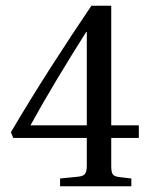

<svg xmlns="http://www.w3.org/2000/svg" viewBox="-20 -648 538 668"><path d="M18 -188 26 -168H282V-72C282 -40 272 -35 249 -33L189 -27V0H437V-27L395 -32C373 -35 367 -40 367 -72V-168H463V-212H367V-628H298C210 -498 104 -335 18 -188ZM86 -212C142 -314 208 -423 280 -537H282V-212Z"/></svg>

Font: erewhon
Style: Regular
Weight: 400
Version: Version 1.0.0